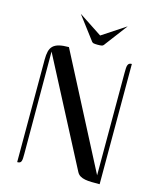

<svg xmlns="http://www.w3.org/2000/svg" viewBox="-131 -994 893 1085"><g transform="rotate(15 316.0 -451.5)"><path d="M557.1 -703.6V0Q531.7 0 510.3 -0.2Q488.8 -0.5 471.9 -3.7Q455.1 -6.8 442.6 -14.2Q430.2 -21.5 422.9 -35.6L100.6 -653.8L101.6 -57.6Q101.6 -41.5 101.1 -30.5Q100.6 -19.5 98.1 -12.7Q95.7 -5.9 90.3 -2.9Q85 0 74.7 0V-600.6Q74.7 -628.4 79.6 -648.2Q84.5 -668 97.2 -680.2Q109.9 -692.4 132.1 -698Q154.3 -703.6 189 -703.6L530.3 -44.9V-645Q530.3 -661.6 531 -672.9Q531.7 -684.1 534.7 -690.9Q537.6 -697.8 543 -700.7Q548.3 -703.6 557.1 -703.6ZM381.3 -772.9Q374.5 -761.7 366 -760Q357.4 -758.3 342.8 -758.3H341.8Q327.1 -758.3 318.6 -760Q310.1 -761.7 303.2 -772.9L205.1 -902.8L342.3 -812.5L479.5 -902.8Z"/></g></svg>

Font: Unique
Style: Regular
Weight: 400
Designer: Anna Pocius (aka Artmaker)
Foundry: Anna Pocius
Version: Version 1.000 2013 initial release